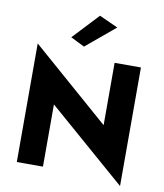

<svg xmlns="http://www.w3.org/2000/svg" viewBox="-104 -1052 1001 1172"><g transform="rotate(10 396.5 -466.5)"><path d="M77.5 -524.2 720.7 35 715.3 -175.8 74.7 -735ZM557.5 -700V-150.7L720.7 35V-700ZM74.7 -735V0H236.8V-549.3ZM536 -915 420 -967.8 270 -807.8 356 -765Z"/></g></svg>

Font: Jost* Book
Style: Regular
Weight: 400
Version: Version 3.000